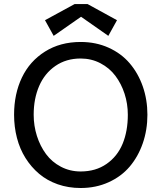

<svg xmlns="http://www.w3.org/2000/svg" viewBox="-20 -920 801 952"><path d="M49.8 -351.1Q49.8 -454.1 88.6 -535.4Q127.4 -616.7 203.1 -664.3Q278.8 -711.9 379.9 -711.9Q455.6 -711.9 518.3 -683.6Q581.1 -655.3 623 -606.2Q665 -557.1 688 -491.5Q710.9 -425.8 710.9 -351.1Q710.9 -275.9 688 -209.7Q665 -143.6 623.3 -94.2Q581.5 -44.9 518.6 -16.4Q455.6 12.2 379.9 12.2Q318.8 12.2 266.1 -6.3Q213.4 -24.9 174.1 -58.1Q134.8 -91.3 106.4 -136.5Q78.1 -181.6 64 -236.3Q49.8 -291 49.8 -351.1ZM147 -351.1Q147 -296.4 163.1 -245.8Q179.2 -195.3 208.3 -156Q237.3 -116.7 282 -93.3Q326.7 -69.8 379.9 -69.8Q454.6 -69.8 508.3 -107.2Q562 -144.5 587.9 -207Q613.8 -269.5 613.8 -351.1Q613.8 -405.3 597.7 -455.1Q581.5 -504.9 552.2 -543.9Q522.9 -583 478 -606.4Q433.1 -629.9 379.9 -629.9Q308.1 -629.9 254.6 -593Q201.2 -556.2 174.1 -493.4Q147 -430.7 147 -351.1ZM381.8 -836.9 246.1 -742.2 203.1 -819.8 350.1 -899.9H414.1L560.1 -819.8L517.1 -742.2Z"/></svg>

Font: ABeeZee
Style: Regular
Weight: 400
Designer: Anja Meiners
Foundry: Anja Meiners
Version: Version 1.002